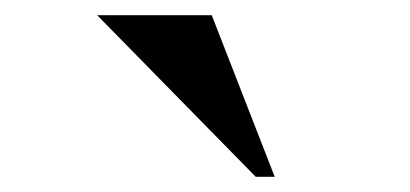

<svg xmlns="http://www.w3.org/2000/svg" viewBox="-20 -888 540 253"><path d="M317 -655 108 -868H259L342 -655Z"/></svg>

Font: Trickster
Style: Regular
Weight: 400
Designer: Jean-Baptiste Morizot
Foundry: Jean-Baptiste Morizot
Version: Version 2.000;PS 2.0;hotconv 1.0.88;makeotf.lib2.5.647800